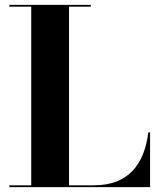

<svg xmlns="http://www.w3.org/2000/svg" viewBox="-20 -770 660 790"><path d="M18.5 0V-7.5H108.5V-742.5H18.5V-750H353.5V-742.5H264V-7.5H365Q420 -7.5 460 -23.5Q500 -39.5 526.8 -68.5Q553.5 -97.5 569 -137.5Q584.5 -177.5 590 -225H597.5V0Z"/></svg>

Font: Bodoni Moda 28pt
Style: Bold
Weight: 700
Designer: Owen Earl
Foundry: indestructible type
Version: Version 2.005